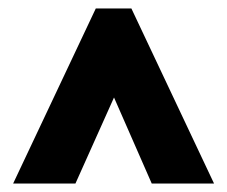

<svg xmlns="http://www.w3.org/2000/svg" viewBox="-20 -827 536 453"><path d="M11 -394 206 -807H290L485 -394H338L249 -597L158 -394Z"/></svg>

Font: Noto Sans Telugu UI ExtraCondensed Black
Style: Regular
Weight: 900
Width: 2
Designer: Jelle Bosma - Monotype Design Team
Foundry: Monotype Imaging Inc.
Version: Version 2.006; ttfautohint (v1.8.4.7-5d5b)